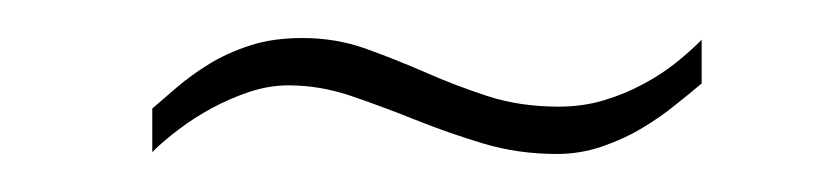

<svg xmlns="http://www.w3.org/2000/svg" viewBox="-20 -331 440 101"><path d="M349.1 -287.1Q343.3 -282.2 335.4 -275.9Q327.6 -269.5 317.9 -263.7Q308.1 -257.8 296.6 -253.9Q285.2 -250 272.9 -250Q252.4 -250 233.9 -255.6Q215.3 -261.2 198.2 -268.1Q181.2 -274.9 164.8 -280.5Q148.4 -286.1 131.8 -286.1Q121.6 -286.1 111.3 -282.7Q101.1 -279.3 91.6 -274.2Q82 -269 74 -262.9Q65.9 -256.8 60.1 -251V-273.9Q65.9 -278.8 73.2 -285.2Q80.6 -291.5 90.1 -297.4Q99.6 -303.2 111.6 -307.1Q123.5 -311 139.2 -311Q156.7 -311 172.4 -305.4Q188 -299.8 203.6 -293Q219.2 -286.1 236.3 -280.5Q253.4 -274.9 273.9 -274.9Q286.6 -274.9 297.9 -278.3Q309.1 -281.7 318.6 -286.9Q328.1 -292 335.7 -298.1Q343.3 -304.2 349.1 -310.1Z"/></svg>

Font: Clicker Script
Style: Regular
Weight: 400
Designer: Astigmatic (AOETI)
Foundry: Astigmatic (AOETI)
Version: Version 1.000